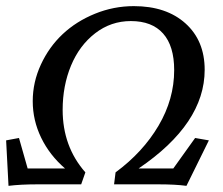

<svg xmlns="http://www.w3.org/2000/svg" viewBox="-20 -602 729 627"><path d="M7.8 4.9 0 -143.6 42 -151.4 70.3 -51.8H192.4Q142.1 -95.2 114.5 -152.1Q86.9 -209 86.9 -271.5Q86.9 -333.5 113.5 -391.1Q140.1 -448.7 184.6 -490.5Q229 -532.2 290 -557.1Q351.1 -582 417 -582Q522.9 -582 585.7 -525.6Q648.4 -469.2 648.4 -374Q648.4 -198.2 432.6 -51.8H545.9L617.2 -151.4L662.1 -143.6L588.9 4.9Q553.2 0 498 0H352.5L357.4 -39.1Q446.8 -105 497.8 -191.7Q548.8 -278.3 548.8 -373Q548.8 -451.7 512.7 -492.4Q476.6 -533.2 407.2 -533.2Q342.3 -533.2 290.8 -493.4Q239.3 -453.6 211.9 -387.7Q184.6 -321.8 184.6 -243.2Q184.6 -123.5 258.8 -39.1L245.1 0H101.6Q46.9 0 7.8 4.9Z"/></svg>

Font: Crimson Pro
Style: Italic
Weight: 400
Italic angle: -12°
Designer: Jacques Le Bailly
Foundry: Baron von Fonthausen
Version: Version 1.003